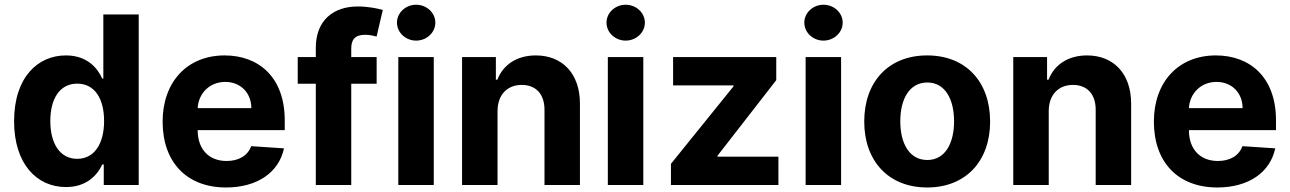

<svg xmlns="http://www.w3.org/2000/svg" viewBox="-20 -789 5501 819"><path d="M261.4 8.9C349.4 8.9 395.2 -41.9 416.2 -87.4H422.6V0H571.7V-727.3H420.8V-453.8H416.2C396 -498.2 352.3 -552.6 261 -552.6C141.3 -552.6 40.1 -459.5 40.1 -272C40.1 -89.5 137.1 8.9 261.4 8.9ZM309.3 -111.5C235.1 -111.5 194.6 -177.6 194.6 -272.7C194.6 -367.2 234.4 -432.2 309.3 -432.2C382.8 -432.2 424 -370 424 -272.7C424 -175.4 382.1 -111.5 309.3 -111.5Z M944.2 10.7C1079.2 10.7 1170.1 -55 1191.4 -156.2L1051.5 -165.5C1036.2 -123.9 997.2 -102.3 946.7 -102.3C871.1 -102.3 823.2 -152.3 823.2 -233.7V-234H1194.6V-275.6C1194.6 -460.9 1082.4 -552.6 938.2 -552.6C777.7 -552.6 673.7 -438.6 673.7 -270.2C673.7 -97.3 776.3 10.7 944.2 10.7ZM823.2 -327.8C826.3 -389.9 873.6 -439.6 940.7 -439.6C1006.4 -439.6 1051.8 -392.8 1052.2 -327.8Z M1586.6 -545.5H1478.3V-582C1478.3 -619 1493.3 -640.6 1537.6 -640.6C1555.8 -640.6 1574.2 -636.7 1586.3 -632.8L1612.9 -746.4C1594.1 -752.1 1552.6 -761.4 1506 -761.4C1403.4 -761.4 1327.1 -703.5 1327.1 -584.9V-545.5H1250V-431.8H1327.1V0H1478.3V-431.8H1586.6Z M1679 0H1830.3V-545.5H1679ZM1755 -615.8C1800.1 -615.8 1837 -650.2 1837 -692.5C1837 -734.4 1800.1 -768.8 1755 -768.8C1710.2 -768.8 1673.3 -734.4 1673.3 -692.5C1673.3 -650.2 1710.2 -615.8 1755 -615.8Z M2102.3 -315.3C2102.6 -385.7 2144.5 -426.8 2205.6 -426.8C2266.3 -426.8 2302.9 -387.1 2302.6 -320.3V0H2453.8V-347.3C2453.8 -474.4 2379.3 -552.6 2265.6 -552.6C2184.7 -552.6 2126.1 -512.8 2101.6 -449.2H2095.2V-545.5H1951V0H2102.3Z M2572.8 0H2724.1V-545.5H2572.8ZM2648.8 -615.8C2693.9 -615.8 2730.8 -650.2 2730.8 -692.5C2730.8 -734.4 2693.9 -768.8 2648.8 -768.8C2604 -768.8 2567.1 -734.4 2567.1 -692.5C2567.1 -650.2 2604 -615.8 2648.8 -615.8Z M2842 0H3300.4V-120.7H3040.5V-124.6L3291.2 -447.1V-545.5H2851.2V-424.7H3109V-420.8L2842 -90.2Z M3416.5 0H3567.8V-545.5H3416.5ZM3492.5 -615.8C3537.6 -615.8 3574.6 -650.2 3574.6 -692.5C3574.6 -734.4 3537.6 -768.8 3492.5 -768.8C3447.8 -768.8 3410.9 -734.4 3410.9 -692.5C3410.9 -650.2 3447.8 -615.8 3492.5 -615.8Z M3935 10.7C4100.5 10.7 4203.5 -102.6 4203.5 -270.6C4203.5 -439.6 4100.5 -552.6 3935 -552.6C3769.5 -552.6 3666.5 -439.6 3666.5 -270.6C3666.5 -102.6 3769.5 10.7 3935 10.7ZM3935.7 -106.5C3859.4 -106.5 3820.3 -176.5 3820.3 -271.7C3820.3 -366.8 3859.4 -437.1 3935.7 -437.1C4010.7 -437.1 4049.7 -366.8 4049.7 -271.7C4049.7 -176.5 4010.7 -106.5 3935.7 -106.5Z M4453.5 -315.3C4453.8 -385.7 4495.7 -426.8 4556.8 -426.8C4617.5 -426.8 4654.1 -387.1 4653.8 -320.3V0H4805V-347.3C4805 -474.4 4730.5 -552.6 4616.8 -552.6C4535.9 -552.6 4477.3 -512.8 4452.8 -449.2H4446.4V-545.5H4302.2V0H4453.5Z M5172.6 10.7C5307.5 10.7 5398.4 -55 5419.7 -156.2L5279.8 -165.5C5264.6 -123.9 5225.5 -102.3 5175.1 -102.3C5099.4 -102.3 5051.5 -152.3 5051.5 -233.7V-234H5422.9V-275.6C5422.9 -460.9 5310.7 -552.6 5166.5 -552.6C5006 -552.6 4902 -438.6 4902 -270.2C4902 -97.3 5004.6 10.7 5172.6 10.7ZM5051.5 -327.8C5054.7 -389.9 5101.9 -439.6 5169 -439.6C5234.7 -439.6 5280.2 -392.8 5280.5 -327.8Z"/></svg>

Font: Karasuma Gothic
Style: Bold
Weight: 700
Designer: Rasmus Andersson / Ryoko Nishizuka
Foundry: Genbu
Version: Version 1.00